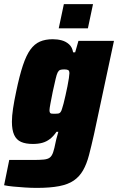

<svg xmlns="http://www.w3.org/2000/svg" viewBox="-47 -709 575 935"><path d="M132 206Q104 206 74 204Q44 202 17.5 199.5Q-9 197 -27 193L-2 70Q18 70 36.5 70Q55 70 74.5 70Q94 70 113 70Q147 70 166.5 68Q186 66 196 58Q206 50 212 32Q218 14 224 -17Q227 -32 231 -45Q235 -58 237 -67H228Q213 -45 196 -32Q179 -19 159 -13.5Q139 -8 113 -8Q78 -8 55.5 -18Q33 -28 22 -52Q11 -76 11 -116Q11 -144 16.5 -180.5Q22 -217 32 -264Q48 -341 64.5 -390.5Q81 -440 101 -467.5Q121 -495 147.5 -506.5Q174 -518 210 -518Q233 -518 253.5 -512.5Q274 -507 289.5 -493Q305 -479 309 -454H319L335 -510H508L411 -56Q398 2 386.5 46Q375 90 357.5 120.5Q340 151 312.5 170Q285 189 241 197.5Q197 206 132 206ZM220 -155Q230 -155 236.5 -156Q243 -157 247.5 -162.5Q252 -168 255 -179Q258 -187 262.5 -204.5Q267 -222 272 -244.5Q277 -267 281.5 -289Q286 -311 288.5 -328.5Q291 -346 291 -352Q291 -365 284.5 -368Q278 -371 266 -371Q253 -371 246 -368.5Q239 -366 234 -356.5Q229 -347 224 -325Q219 -303 210 -263Q203 -228 198.5 -204Q194 -180 194 -172Q194 -164 196.5 -160Q199 -156 205 -155.5Q211 -155 220 -155ZM239 -571 264 -689H406L381 -571Z"/></svg>

Font: Saira SemiCondensed Black
Style: Italic
Weight: 900
Width: 4
Italic angle: -12°
Designer: Hector Gatti with collaboration of the Omnibus-Type team
Foundry: Omnibus-Type
Version: Version 1.101